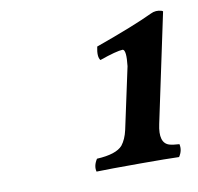

<svg xmlns="http://www.w3.org/2000/svg" viewBox="-51 -771 476 461"><g transform="rotate(-10 187.0 -540.5)"><path d="M262.2 -640.1Q246.6 -639.6 205.1 -625Q197.8 -633.8 203.1 -658.2Q298.8 -692.4 343.8 -713.9Q356.4 -720.2 370.6 -715.8Q373 -714.8 373.5 -713.9L317.4 -449.2Q307.6 -404.3 332.5 -396.5Q340.8 -394 356.9 -393.1Q360.4 -377.4 350.6 -362.8Q321.3 -363.8 257.8 -363.8Q178.2 -363.8 149.4 -362.8Q145.5 -377 155.8 -393.1Q203.1 -395.5 218.8 -413.6Q229.5 -427.2 234.4 -449.2L266.6 -599.1Q271 -637.7 262.2 -640.1Z"/></g></svg>

Font: Linux Libertine Capitals O
Style: Bold Italic Samll Caps
Weight: 400
Italic angle: -12°
Designer: Philipp H. Poll
Foundry: Philipp H. Poll
Version: Version 5.0.4